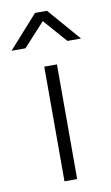

<svg xmlns="http://www.w3.org/2000/svg" viewBox="-120 -733 447 775"><g transform="rotate(-10 103.5 -345.0)"><path d="M80 0V-470H132V0ZM246 -556H190L106 -652L18 -556H-39L81 -690H130Z"/></g></svg>

Font: Mukta Malar ExtraLight
Style: Regular
Weight: 275
Designer: Aadarsh Rajan, Girish Dalvi, Yashodeep Gholap
Foundry: Ek Type
Version: Version 2.538;PS 1.000;hotconv 16.6.51;makeotf.lib2.5.65220;